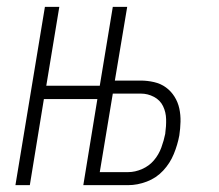

<svg xmlns="http://www.w3.org/2000/svg" viewBox="-20 -540 640 560"><path d="M25 0 111 -520H153L115 -290H271L309 -520H351L315 -305H390Q410 -305 429.5 -300.5Q449 -296 464 -285Q479 -274 489 -258Q499 -242 503 -223.5Q507 -205 506.5 -185Q506 -165 503 -145Q498 -118 487 -91Q476 -64 456 -42.5Q436 -21 408.5 -10.5Q381 0 354 0H223L264 -251H108L67 0ZM354 -38Q374 -38 394.5 -47Q415 -56 429 -72.5Q443 -89 450.5 -109.5Q458 -130 462 -150V-151Q465 -172 464.5 -192.5Q464 -213 455.5 -230.5Q447 -248 429 -257.5Q411 -267 391 -267H309L271 -38Z"/></svg>

Font: Iosevka XLt Ex Obl
Style: Regular
Weight: 200
Width: 7
Italic angle: -9°
Monospace: yes
Designer: Belleve Invis
Foundry: Belleve Invis
Version: Version 32.5.0; ttfautohint (v1.8.4)